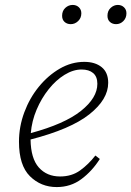

<svg xmlns="http://www.w3.org/2000/svg" viewBox="-20 -746 533 779"><path d="M311 -464Q277 -464 242 -442.5Q207 -421 177.5 -384Q148 -347 128.5 -301Q109 -255 105 -206Q242 -243 308.5 -296Q375 -349 375 -406Q375 -435 358 -449.5Q341 -464 311 -464ZM210 13Q146 13 101.5 -31Q57 -75 57 -171Q57 -232 78.5 -290Q100 -348 137.5 -394Q175 -440 222.5 -467.5Q270 -495 322 -495Q366 -495 392.5 -473.5Q419 -452 419 -410Q419 -343 343 -282.5Q267 -222 104 -180Q105 -103 137.5 -66.5Q170 -30 224 -30Q271 -30 305 -54.5Q339 -79 367 -115L385 -101Q354 -52 310.5 -19.5Q267 13 210 13ZM267 -648Q252 -648 242 -657Q232 -666 232 -682Q232 -702 245 -714Q258 -726 275 -726Q290 -726 300 -716.5Q310 -707 310 -692Q310 -673 297 -660.5Q284 -648 267 -648ZM451 -648Q436 -648 426 -657Q416 -666 416 -682Q416 -702 429 -714Q442 -726 458 -726Q473 -726 483 -716.5Q493 -707 493 -692Q493 -673 480.5 -660.5Q468 -648 451 -648Z"/></svg>

Font: Source Serif 4 SmText Light
Style: Italic
Weight: 300
Italic angle: -12°
Designer: Frank Grießhammer
Foundry: Adobe
Version: Version 4.005;hotconv 1.1.0;makeotfexe 2.6.0